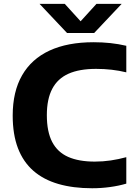

<svg xmlns="http://www.w3.org/2000/svg" viewBox="-20 -969 705 998"><path d="M459 9.5Q360 9.5 283.2 -12.8Q206.5 -35 153.5 -81.2Q100.5 -127.5 73.2 -199Q46 -270.5 46 -368.5Q46 -492.5 94.8 -577.5Q143.5 -662.5 237.2 -706Q331 -749.5 466.5 -749.5Q512 -749.5 554 -745Q596 -740.5 636.5 -731V-593Q599.5 -602 560.5 -606.5Q521.5 -611 479.5 -611Q392.5 -611 336 -585.8Q279.5 -560.5 251.5 -507.2Q223.5 -454 223.5 -370.5Q223.5 -284.5 251.2 -231.2Q279 -178 334.2 -153.5Q389.5 -129 472.5 -129Q515 -129 555.5 -135Q596 -141 636.5 -152V-14.5Q597.5 -3 552 3.2Q506.5 9.5 459 9.5ZM328.5 -797.5 185.5 -949H316.5L413 -843H385L481.5 -949H612.5L469.5 -797.5Z"/></svg>

Font: Encode Sans SC SemiExpanded
Style: Bold
Weight: 700
Width: 6
Designer: Multiple Designers
Foundry: Impallari Type
Version: Version 3.002